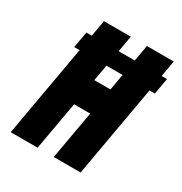

<svg xmlns="http://www.w3.org/2000/svg" viewBox="-168 -843 916 967"><g transform="rotate(30 289.5 -359.5)"><path d="M531.2 -531.2 437.5 0H281.2L331.1 -281.2H237.3L187.5 0H31.2L125 -531.2H93.8L110.4 -625H141.6L158.2 -718.8H314.5L297.9 -625H391.6L408.2 -718.8H564.5L547.9 -625H579.1L562.5 -531.2ZM281.2 -531.2 264.6 -437.5H358.4L375 -531.2Z"/></g></svg>

Font: Signwood
Style: Italic
Weight: 400
Italic angle: -10°
Designer: GGBotNet
Foundry: GGBotNet
Version: 0.95